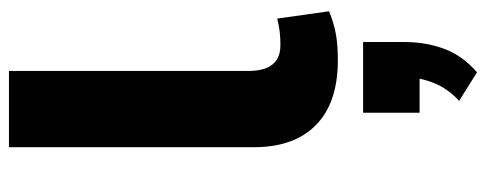

<svg xmlns="http://www.w3.org/2000/svg" viewBox="-340 -404 1059 418"><g transform="rotate(-90 189.0 -195.5)"><path d="M266 11Q174 11 125.5 -36.5Q77 -84 77 -172V-705H243V-184Q243 -161 249 -145.5Q255 -130 267.5 -122Q280 -114 299 -114Q315 -114 328 -115.5Q341 -117 357 -121L373 -8Q345 3 322 7Q299 11 266 11ZM240 314 178 275Q204 251 216 222Q228 193 228 170L259 189H152V66H306V156Q306 203 291 243Q276 283 240 314Z"/></g></svg>

Font: Nunito Sans 6pt ExtraBold
Style: Regular
Weight: 800
Version: Version 3.101;gftools[0.9.27]